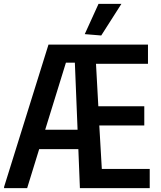

<svg xmlns="http://www.w3.org/2000/svg" viewBox="-20 -970 828 990"><path d="M417 -794 488 -950H606L502 -787ZM1 -6 230 -740H743V-641H475L487 -422H724V-323H492L505 -99H752V0H392L384 -201H182L120 0H1ZM213 -301H380L366 -647H320Z"/></svg>

Font: Encode Sans Compressed
Style: SemiBold
Weight: 600
Designer: Pablo Impallari, Andres Torresi
Foundry: Pablo Impallari, Andres Torresi
Version: Version 1.000; ttfautohint (v1.00) -l 8 -r 50 -G 200 -x 14 -